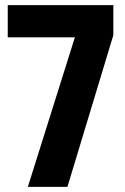

<svg xmlns="http://www.w3.org/2000/svg" viewBox="-20 -731 488 751"><path d="M88.9 0H243.7L423.3 -593.3V-710.9H10.3V-585H272.9Z"/></svg>

Font: Roboto Flex Super Cond Bold
Style: Regular
Weight: 700
Width: 3
Designer: Berlow after Robertson
Foundry: Google
Version: Version 3.000